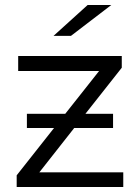

<svg xmlns="http://www.w3.org/2000/svg" viewBox="-20 -751 561 771"><path d="M427 -731 265 -607H195L332 -731ZM138 -59H475V0H47V-47L197 -237H88V-294H242L378 -466H53V-526H469V-479L323 -294H434V-237H278Z"/></svg>

Font: Montserrat Alternates
Style: Regular
Weight: 400
Designer: Julieta Ulanovsky
Foundry: Julieta Ulanovsky
Version: Version 7.200;PS 007.200;hotconv 1.0.88;makeotf.lib2.5.64775